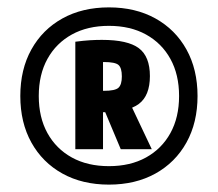

<svg xmlns="http://www.w3.org/2000/svg" viewBox="-20 -760 590 520"><path d="M275 -260Q203 -260 149 -290Q95 -320 65 -374Q35 -428 35 -500Q35 -572 65 -626Q95 -680 149 -710Q203 -740 275 -740Q347 -740 401 -710Q455 -680 485 -626Q515 -572 515 -500Q515 -428 485 -374Q455 -320 401 -290Q347 -260 275 -260ZM275 -310Q333 -310 375.5 -333.5Q418 -357 441.5 -399.5Q465 -442 465 -500Q465 -558 441.5 -600.5Q418 -643 375.5 -666.5Q333 -690 275 -690Q217 -690 174.5 -666.5Q132 -643 108.5 -600.5Q85 -558 85 -500Q85 -442 108.5 -399.5Q132 -357 174.5 -333.5Q217 -310 275 -310ZM184 -647Q207 -650 223.5 -651Q240 -652 256 -652Q326 -652 356 -629.5Q386 -607 386 -554Q386 -501 356 -478.5Q326 -456 256 -456Q243 -456 230.5 -456.5Q218 -457 207 -458L227 -517Q239 -516 246.5 -515Q254 -514 261 -514Q292 -514 301 -522.5Q310 -531 310 -553Q310 -576 301 -584Q292 -592 261 -592Q253 -592 245 -591.5Q237 -591 227 -589L259 -623V-356H184ZM307 -356 252 -487H329L391 -356Z"/></svg>

Font: M PLUS Code Latin SemiExpanded Medium
Style: Regular
Weight: 500
Width: 6
Designer: Coji Morishita
Foundry: UNDERFOREST DESIGN
Version: Version 1.002; ttfautohint (v1.8.3)